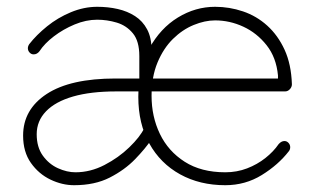

<svg xmlns="http://www.w3.org/2000/svg" viewBox="-20 -535 927 565"><path d="M266 -515Q298 -515 326.5 -508.5Q355 -502 377.5 -487.5Q400 -473 413 -448.5Q426 -424 426 -388V-252L390 -251V-370Q390 -414 371 -437Q352 -460 323.5 -468.5Q295 -477 266 -477Q233 -477 199.5 -463Q166 -449 138.5 -428Q111 -407 96 -384Q89 -375 79 -375Q72 -375 67 -380.5Q62 -386 62 -393Q62 -396 63 -399Q64 -402 66 -405Q87 -432 118.5 -457.5Q150 -483 188.5 -499Q227 -515 266 -515ZM198 10Q163 10 128.5 -6.5Q94 -23 71 -55.5Q48 -88 48 -136Q48 -213 117.5 -258.5Q187 -304 320 -304H808L798 -295V-313Q793 -366 764.5 -402Q736 -438 696 -456.5Q656 -475 613 -475Q583 -475 550 -461.5Q517 -448 489 -420.5Q461 -393 443.5 -351Q426 -309 426 -253Q426 -192 450.5 -141Q475 -90 523.5 -59Q572 -28 643 -28Q677 -28 707 -39.5Q737 -51 761 -70Q785 -89 800 -111Q808 -120 817 -120Q824 -120 829 -114.5Q834 -109 834 -102Q834 -95 830 -90Q799 -50 750.5 -20Q702 10 643 10Q568 10 510 -22Q452 -54 419.5 -112.5Q387 -171 387 -250Q387 -334 419.5 -393Q452 -452 503.5 -483.5Q555 -515 613 -515Q655 -515 695 -501.5Q735 -488 766.5 -459.5Q798 -431 817.5 -388.5Q837 -346 839 -287Q839 -279 833 -272.5Q827 -266 819 -266H322Q247 -266 195 -251Q143 -236 115.5 -207.5Q88 -179 88 -140Q88 -102 106 -77Q124 -52 150.5 -40Q177 -28 202 -28Q246 -28 287.5 -49.5Q329 -71 360.5 -101.5Q392 -132 404 -157L426 -125Q408 -98 377.5 -66.5Q347 -35 303 -12.5Q259 10 198 10Z"/></svg>

Font: Quicksand Variable Light
Style: Regular
Weight: 300
Designer: Andrew Paglinawan
Foundry: Andrew Paglinawan
Version: Version 3.004